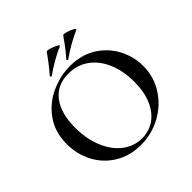

<svg xmlns="http://www.w3.org/2000/svg" viewBox="-203 -980 1172 1172"><g transform="rotate(-45 383.0 -394.0)"><path d="M49 -312Q49 -415 101 -488.5Q153 -562 234.5 -599Q316 -636 401 -636Q496 -636 568 -591.5Q640 -547 678.5 -474Q717 -401 717 -319Q717 -228 669 -152Q621 -76 540.5 -32Q460 12 366 12Q273 12 200.5 -31.5Q128 -75 88.5 -149.5Q49 -224 49 -312ZM610 -290Q610 -383 579.5 -455.5Q549 -528 492.5 -569Q436 -610 360 -610Q262 -610 209 -540.5Q156 -471 156 -348Q156 -252 187 -175.5Q218 -99 274 -55.5Q330 -12 400 -12Q460 -12 507.5 -44.5Q555 -77 582.5 -140Q610 -203 610 -290ZM276 -670Q272 -670 270.5 -674.5Q269 -679 271 -681Q320 -738 361 -797Q363 -803 387.5 -796.5Q412 -790 431.5 -779.5Q451 -769 442 -765Q356 -727 278 -671ZM418 -670Q415 -670 413 -674.5Q411 -679 413 -681Q454 -726 503 -797Q506 -803 530 -796.5Q554 -790 573 -779.5Q592 -769 584 -765Q496 -725 420 -671Z"/></g></svg>

Font: Cormorant SC SemiBold
Style: Regular
Weight: 600
Designer: Christian Thalmann (Catharsis Fonts)
Foundry: Catharsis Fonts
Version: Version 4.000